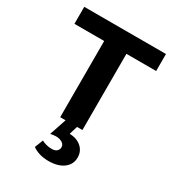

<svg xmlns="http://www.w3.org/2000/svg" viewBox="-216 -782 1068 1174"><g transform="rotate(30 317.5 -195.0)"><path d="M239 0V-658H396V0ZM29 -538V-658H606V-538ZM277 0H358L332 86L275 75Q285 67 301 63Q317 59 337 59Q389 59 422 87Q455 115 455 161Q455 209 416 238.5Q377 268 310 268Q276 268 247 259.5Q218 251 196 235L219 176Q232 184 251.5 189Q271 194 288 194Q315 194 326.5 182.5Q338 171 338 156Q338 136 319.5 125Q301 114 276 114Q266 114 256.5 115.5Q247 117 237 119Z"/></g></svg>

Font: Ysabeau Infant ExtraBold
Style: Regular
Weight: 800
Designer: Christian Thalmann (Catharsis Fonts)
Version: Version 2.001;gftools[0.9.30]; featfreeze: ss01,ss02,lnum